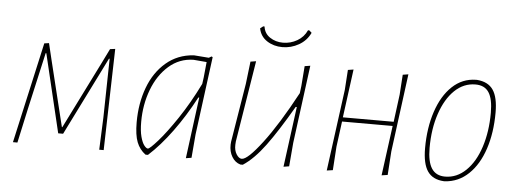

<svg xmlns="http://www.w3.org/2000/svg" viewBox="-45 -730 2306 858"><g transform="rotate(5 1108.5 -301.0)"><path d="M136 -452 157 -455 175 -380 247 -86H249L399 -387L431 -452L454 -455L442 0H422L428 -145L433 -409H430L255 -57H233L149 -409H146L89 -156L55 0H35Z M891 -456 845 -106 836 0 811 4 847 -271H843Q798 -186 746 -115Q694 -44 641 4H630Q603 -16 590.5 -48Q578 -80 578 -137Q578 -222 604.5 -293Q631 -364 682.5 -408Q734 -452 805 -457H809L874 -452L886 -459ZM855 -333 859 -362 866 -432 807 -437Q744 -436 696.5 -394.5Q649 -353 623.5 -285.5Q598 -218 598 -141Q598 -100 605 -74Q612 -48 621.5 -36Q631 -24 638 -24Q646 -24 681.5 -64Q717 -104 764 -174Q811 -244 855 -333Z M1329 -456 1283 -106 1274 0 1249 4 1285 -267H1280Q1215 -155 1165.5 -88Q1116 -21 1067 11H1056Q1032 4 1018 -19.5Q1004 -43 1005 -74L1006 -87L1049 -350L1061 -451L1086 -455L1027 -90L1026 -75Q1025 -50 1036 -32.5Q1047 -15 1060 -15Q1086 -15 1150.5 -100Q1215 -185 1293 -330L1297 -362L1304 -452ZM1322 -603Q1305 -567 1270.5 -547.5Q1236 -528 1197 -528Q1158 -528 1128 -547.5Q1098 -567 1091 -603L1104 -613H1110Q1114 -582 1139.5 -565Q1165 -548 1198 -548Q1232 -548 1261.5 -565Q1291 -582 1305 -613H1311Z M1769 -456 1723 -106 1716 0 1689 4 1719 -220H1492L1477 -106L1470 0L1443 4L1492 -362L1498 -452L1523 -456L1494 -239H1722L1738 -362L1744 -452Z M2077 -458Q2127 -454 2149.5 -421Q2172 -388 2172 -320Q2172 -229 2148 -156.5Q2124 -84 2079 -41Q2034 2 1973 6H1968Q1918 3 1895 -30.5Q1872 -64 1872 -134Q1872 -225 1896.5 -298.5Q1921 -372 1966 -414.5Q2011 -457 2072 -458ZM1892 -137Q1892 -75 1911.5 -45Q1931 -15 1972 -15Q2024 -15 2065 -54.5Q2106 -94 2128.5 -163Q2151 -232 2151 -317Q2151 -379 2132 -408Q2113 -437 2072 -437Q2019 -437 1978.5 -398Q1938 -359 1915 -290.5Q1892 -222 1892 -137Z"/></g></svg>

Font: Luna Sans Thin
Style: Italic
Weight: 250
Italic angle: -7°
Designer: Juan Pablo del Peral
Foundry: Huerta Tipografica
Version: Version 2.001; ttfautohint (v1.5)